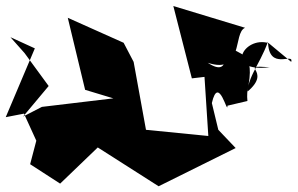

<svg xmlns="http://www.w3.org/2000/svg" viewBox="-202 -558 1012 653"><g transform="rotate(-90 303.5 -231.0)"><path d="M287 105C364 97 402 144 489 175C387 177 454 264 420 254L484 177C509 91 382 24 402 181C409 66 393 195 318 104C463 137 439 73 471 50C486 16 359 58 417 -30C376 94 519 55 536 97L610 -147L364 -84L369 -41L168 -28L189 -240L420 -282L485 -316L570 -506L325 -447L296 -351L267 -594L234 -658L338 -571L450 -653L504 -701L466 -618L232 -717L244 -655L152 -613L72 -634L6 -532L129 -404L-3 -197L127 65L189 6L280 -16C380 7 236 38 271 37Z"/></g></svg>

Font: Asimov Silicon
Style: Regular
Weight: 400
Designer: Google
Version: Version 2.000980; 2014